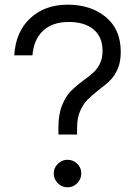

<svg xmlns="http://www.w3.org/2000/svg" viewBox="-20 -792 587 822"><path d="M230 -244Q230 -302 245.5 -340.5Q261 -379 282.5 -401Q304 -423 339 -449Q367 -469 382.5 -484Q398 -499 408.5 -521Q419 -543 419 -574Q419 -634 380.5 -666Q342 -698 275 -698Q204 -698 164 -660Q124 -622 119 -555H41Q47 -656 109.5 -714Q172 -772 270 -772Q369 -772 433 -719Q497 -666 497 -570Q497 -528 484.5 -498.5Q472 -469 453.5 -450Q435 -431 404 -408Q373 -384 354.5 -365Q336 -346 323 -316.5Q310 -287 310 -244V-216H230ZM210 -50Q210 -73 227.5 -90.5Q245 -108 269 -108Q293 -108 310.5 -91Q328 -74 328 -50Q328 -25 310.5 -7.5Q293 10 269 10Q245 10 227.5 -7.5Q210 -25 210 -50Z"/></svg>

Font: Open Sauce One
Style: Regular
Weight: 400
Designer: Alfredo Marco Pradil
Foundry: Creative Sauce Fz LLC
Version: Version 1.477